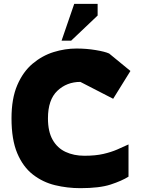

<svg xmlns="http://www.w3.org/2000/svg" viewBox="-20 -971 734 1001"><path d="M399 10Q331 10 267 -5.5Q203 -21 151.5 -61Q100 -101 70 -172Q40 -243 40 -354Q40 -457 70 -527Q100 -597 150 -639Q200 -681 259.5 -699.5Q319 -718 379 -718Q430 -718 478.5 -710Q527 -702 549 -692L660 -601L570 -456L399 -544Q328 -544 279 -497.5Q230 -451 230 -354Q230 -285 254.5 -242Q279 -199 322 -179Q365 -159 420 -159Q478 -159 519 -168.5Q560 -178 591 -191.5Q622 -205 650 -218V-50Q615 -28 557 -9Q499 10 399 10ZM301 -759 367 -951H489V-890L351 -759Z"/></svg>

Font: Rowdies
Style: Regular
Weight: 400
Designer: Jaikishan Patel
Version: Version 1.000; ttfautohint (v1.8.3)